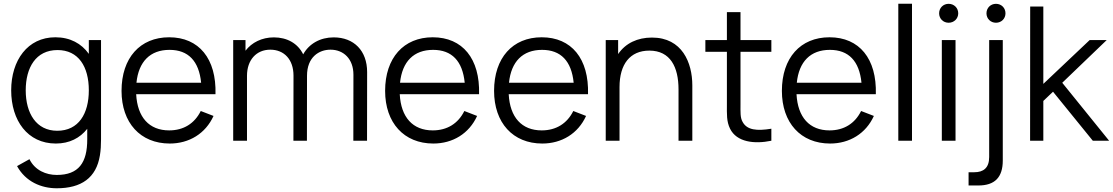

<svg xmlns="http://www.w3.org/2000/svg" viewBox="-20 -755 5972 1030"><path d="M279.5 15C352.5 15 409 -14.5 448 -64V-8.5C448.5 118.5 401.5 183.5 284.5 183.5C227.5 183.5 167.5 159 138 99L71.5 136C117.5 220 201.5 255 284.5 255C416.5 255 496.5 199 516 78.5C520.5 51 522 23.5 522 -7.5V-540H456.5V-466C417 -521.5 356.5 -555 276.5 -555C128.5 -555 40 -431.5 40 -270.5C40 -108.5 128 15 279.5 15ZM287 -53.5C174.5 -53.5 118 -147.5 118 -270.5C118 -392.5 172.5 -486.5 288.5 -486.5C401 -486.5 456.5 -397.5 456.5 -270.5C456.5 -145.5 402 -53.5 287 -53.5Z M890.5 15C995 15 1082.5 -38.5 1125.5 -133L1057 -159.5C1023.5 -92 964.5 -55.5 887.5 -55.5C780 -55.5 717 -126 710.5 -249.5H1136C1141.5 -440 1047.5 -555 887.5 -555C731.5 -555 632 -444.5 632 -267.5C632 -96.5 733 15 890.5 15ZM889.5 -487.5C990 -487.5 1047.5 -427.5 1059 -311H712C723.5 -424.5 785.5 -487.5 889.5 -487.5Z M1231 0H1305V-348.5C1305 -433 1355 -488.5 1430 -488.5C1504.5 -488.5 1554.5 -435.5 1554.5 -349.5L1554 0H1626.5L1627 -348.5C1627 -449 1691.5 -488.5 1753 -488.5C1824 -488.5 1876 -438 1876 -354.5L1875.5 0H1949L1949.5 -368.5C1949.5 -482.5 1879 -554.5 1770 -554.5C1698 -554.5 1638 -520.5 1606.5 -463.5C1577.5 -522.5 1520 -554.5 1449 -554.5C1385 -554.5 1330.5 -527 1297 -483V-540H1231Z M2304.5 15C2409 15 2496.5 -38.5 2539.5 -133L2471 -159.5C2437.5 -92 2378.5 -55.5 2301.5 -55.5C2194 -55.5 2131 -126 2124.5 -249.5H2550C2555.5 -440 2461.5 -555 2301.5 -555C2145.5 -555 2046 -444.5 2046 -267.5C2046 -96.5 2147 15 2304.5 15ZM2303.5 -487.5C2404 -487.5 2461.5 -427.5 2473 -311H2126C2137.5 -424.5 2199.5 -487.5 2303.5 -487.5Z M2889 15C2993.5 15 3081 -38.5 3124 -133L3055.5 -159.5C3022 -92 2963 -55.5 2886 -55.5C2778.5 -55.5 2715.5 -126 2709 -249.5H3134.5C3140 -440 3046 -555 2886 -555C2730 -555 2630.5 -444.5 2630.5 -267.5C2630.5 -96.5 2731.5 15 2889 15ZM2888 -487.5C2988.5 -487.5 3046 -427.5 3057.5 -311H2710.5C2722 -424.5 2784 -487.5 2888 -487.5Z M3229.5 0H3303.5V-288C3303.5 -410 3359.5 -483.5 3463.5 -483.5C3576.5 -483.5 3620 -394.5 3620 -275.5V0H3694V-297C3694 -418.5 3639.5 -553.5 3477.5 -553.5C3400 -553.5 3336 -523.5 3296 -465V-540H3229.5Z M4118 0V-64.5C4040.5 -52 3987.5 -56.5 3963.5 -101.5C3950.5 -124.5 3952.5 -153 3952.5 -198.5V-477H4118V-540H3952.5V-690H3879.5V-540H3764V-477H3879.5V-195.5C3879.5 -142.5 3877 -104 3896.5 -64.5C3932 7.5 4026.5 19 4118 0Z M4433 15C4537.5 15 4625 -38.5 4668 -133L4599.5 -159.5C4566 -92 4507 -55.5 4430 -55.5C4322.5 -55.5 4259.5 -126 4253 -249.5H4678.5C4684 -440 4590 -555 4430 -555C4274 -555 4174.5 -444.5 4174.5 -267.5C4174.5 -96.5 4275.5 15 4433 15ZM4432 -487.5C4532.5 -487.5 4590 -427.5 4601.5 -311H4254.5C4266 -424.5 4328 -487.5 4432 -487.5Z M4799 0H4872.5V-735H4799Z M5069 -633C5098 -633 5120.5 -655 5120.5 -683.5C5120.5 -712.5 5098 -734.5 5069 -734.5C5040 -734.5 5018 -712.5 5018 -683.5C5018 -655 5040 -633 5069 -633ZM5032.5 0H5106V-540H5032.5Z M5323 -633C5352 -633 5374 -655 5374 -683.5C5374 -712.5 5352 -734.5 5323 -734.5C5294 -734.5 5272 -712.5 5272 -683.5C5272 -655 5294 -633 5323 -633ZM5176 240H5228.5C5317 240 5359.5 196 5359.5 106V-540H5286.5V87.5C5286.5 146 5255.5 169 5206.5 169H5176Z M5506 0H5577V-213.5L5629 -263L5842.5 0H5930L5678.5 -311L5917 -540H5825.5L5577 -305V-720H5506.5Z"/></svg>

Font: Hauora
Style: Regular
Weight: 400
Designer: Mikhail Sharanda
Foundry: WCYS & Co.
Version: Version 1.010